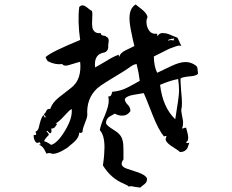

<svg xmlns="http://www.w3.org/2000/svg" viewBox="-20 -784 1040 860"><path d="M609 56Q605 56 598 55Q591 54 584 53Q579 52 574.5 51Q570 50 567 50Q563 50 557 52Q554 47 533 38Q477 15 441 -43Q445 -70 446.5 -90.5Q448 -111 448 -124Q448 -179 427 -201Q429 -213 434.5 -229.5Q440 -246 450 -268Q467 -310 467 -332Q467 -337 466.5 -342Q466 -347 465 -352Q476 -352 478.5 -359Q481 -366 483 -373Q520 -376 549 -391Q578 -406 606 -422Q604 -439 600.5 -458Q597 -477 592 -497Q581 -497 563.5 -484.5Q546 -472 528 -461Q483 -434 454.5 -416Q426 -398 415 -388Q366 -342 371 -268Q370 -255 359 -229Q349 -204 350 -194Q345 -186 335 -190Q334 -170 316 -152Q314 -149 280 -121Q231 -90 210 -96Q205 -101 188 -96L177 -117Q168 -131 156 -135Q156 -138 163 -138L156 -148Q152 -144 148 -144Q140 -144 135 -155.5Q130 -167 131 -180Q133 -179 136 -179Q140 -179 141 -181Q144 -184 139 -194Q152 -199 155 -218Q158 -232 162 -244.5Q166 -257 173 -268Q177 -267 181 -257Q185 -258 185 -261Q185 -261 183 -263Q181 -265 178.5 -268.5Q176 -272 178 -275Q182 -274 187 -286Q191 -298 205 -296Q214 -324 244 -348L298 -390Q324 -410 333.5 -440Q343 -470 339 -507Q329 -505 307 -498Q283 -490 274 -490Q263 -490 259 -497Q226 -493 194 -510Q190 -514 184 -528Q198 -541 237 -560Q276 -579 339 -605Q327 -690 335 -753Q342 -760 350 -760Q359 -760 372.5 -748.5Q386 -737 392 -735Q395 -725 393 -697Q392 -684 392.5 -674.5Q393 -665 394 -659Q402 -632 431 -636Q431 -628 440 -625Q453 -624 455 -620Q467 -616 467 -602Q467 -600 466.5 -595.5Q466 -591 465 -584Q464 -574 465 -570Q462 -554 448 -549Q399 -542 406 -482Q414 -486 426.5 -493.5Q439 -501 458 -512Q490 -532 512 -539Q511 -530 515 -531Q517 -545 541 -558Q552 -563 562 -568Q572 -573 582 -578Q578 -592 575 -607Q572 -622 569 -636Q560 -677 560 -702Q560 -748 588 -764Q588 -763 613 -744Q638 -725 641 -707Q636 -699 636 -686Q636 -664 648 -647Q660 -630 684 -633Q683 -624 687 -623Q693 -636 709 -636Q715 -636 723.5 -634.5Q732 -633 743 -628L775 -615Q777 -611 781.5 -601.5Q786 -592 792 -578Q786 -580 783 -580Q775 -580 739 -566L669 -531Q670 -485 684 -458L747 -488Q785 -506 809 -506Q836 -507 859 -489Q865 -483 865 -472Q866 -464 866.5 -459.5Q867 -455 867 -454Q860 -444 830 -442Q798 -439 789 -433Q788 -426 789 -413Q790 -400 791 -381Q793 -361 794 -346Q795 -331 795 -323Q795 -304 792 -292Q791 -289 795 -268Q797 -258 798.5 -249.5Q800 -241 800 -234Q800 -219 796 -211Q796 -208 798 -208Q799 -208 803 -210Q807 -212 810 -212Q813 -212 814 -211Q823 -180 823 -167Q823 -151 814 -148Q814 -140 828 -145Q826 -139 824 -133Q822 -127 820 -122Q810 -103 786 -103Q781 -109 746 -131Q722 -148 722 -160Q722 -167 726 -172Q725 -175 721 -175Q717 -175 715 -172Q690 -202 664 -268Q646 -314 636 -338.5Q626 -363 624 -367L577 -359Q548 -354 539 -341Q539 -328 552 -315Q565 -302 564 -286Q550 -266 527 -266Q511 -266 494 -275L468 -260Q454 -248 455 -232Q457 -222 488 -203Q521 -184 528 -159Q531 -149 532 -138Q533 -127 533 -114V-70Q525 -59 525 -51Q525 -36 549.5 -28Q574 -20 598 -12Q630 -1 638 14Q641 30 627 41Q611 53 609 56ZM765 -250Q773 -299 777.5 -331Q782 -363 782 -377Q782 -390 781 -403.5Q780 -417 778 -430Q744 -424 697 -404Q709 -303 765 -250ZM209 -135Q238 -143 272 -200Q306 -257 301 -296Q289 -289 266 -263Q241 -236 230 -232Q230 -230 233 -230Q235 -231 236 -229L227 -216Q222 -208 209 -208Q214 -191 205 -187Q203 -186 197 -193Q193 -198 192 -198Q191 -197 190 -196.5Q189 -196 188 -194Q196 -191 199 -180Q177 -158 178 -151Q190 -149 209 -135ZM733 -602Q748 -607 757 -602Q763 -615 757 -615Q759 -609 756 -609Q755 -608 750 -612Q750 -610 742 -608Q732 -607 733 -602Z"/></svg>

Font: Yuji Hentaigana Akebono
Style: Regular
Weight: 400
Designer: Kataoka Yuji
Foundry: Kinuta Font Factory
Version: Version 3.002